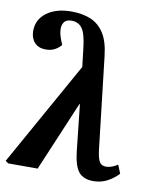

<svg xmlns="http://www.w3.org/2000/svg" viewBox="-114 -852 785 935"><g transform="rotate(10 279.0 -384.5)"><path d="M411 13Q362 13 338.5 -15.5Q315 -44 307 -115L282 -346L279 -343L134 0H-11L-26 -10L262 -525L252 -611Q244 -685 225.5 -711.5Q207 -738 172 -738Q147 -738 136.5 -724.5Q126 -711 126 -691Q126 -676 129.5 -662.5Q133 -649 140 -631L147 -614Q138 -601 118.5 -589.5Q99 -578 72 -578Q35 -578 15.5 -600Q-4 -622 -4 -657Q-4 -713 42 -747.5Q88 -782 164 -782Q217 -782 258 -765.5Q299 -749 325.5 -708.5Q352 -668 360 -594L412 -143Q417 -101 427 -84Q437 -67 460 -67Q486 -67 517 -87L534 -45Q512 -21 480.5 -4Q449 13 411 13Z"/></g></svg>

Font: Literata 36pt
Style: Bold Italic
Weight: 700
Italic angle: -2°
Designer: Latin by Veronika Burian and Jose Scaglione. Greek by Irene Vlachou. Cyrillic by Vera Evstafieva
Foundry: TypeTogether
Version: Version 3.002